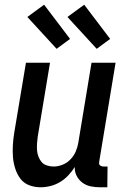

<svg xmlns="http://www.w3.org/2000/svg" viewBox="-20 -786 540 814"><path d="M152 8Q126 8 103 -1Q80 -10 66 -29Q52 -48 44.5 -71.5Q37 -95 35 -119.5Q33 -144 34.5 -170Q36 -196 40 -221L90 -520H192L140 -207Q138 -193 137 -178Q136 -163 137 -149Q138 -135 143 -122Q148 -109 156.5 -99Q165 -89 179 -84.5Q193 -80 207 -80Q226 -80 245 -87.5Q264 -95 278.5 -110Q293 -125 301 -143.5Q309 -162 312 -181L368 -520H470L401 -103Q400 -98 400 -93.5Q400 -89 403 -86Q406 -83 410.5 -81.5Q415 -80 419 -80H436L435 8H404Q384 8 364.5 4Q345 0 329.5 -11.5Q314 -23 305 -40.5Q296 -58 297 -78Q285 -59 269.5 -42.5Q254 -26 235 -14.5Q216 -3 194.5 2.5Q173 8 152 8ZM390 -579 266 -714 337 -766 447 -621ZM220 -579 96 -714 167 -766 277 -621Z"/></svg>

Font: Iosevka Curly Semibold
Style: Italic
Weight: 600
Italic angle: -9°
Monospace: yes
Designer: Belleve Invis
Foundry: Belleve Invis
Version: Version 22.1.2; ttfautohint (v1.8.4)